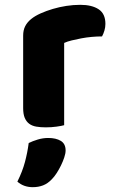

<svg xmlns="http://www.w3.org/2000/svg" viewBox="-20 -520 475 796"><path d="M246 -1Q236 2 214.5 5Q193 8 170 8Q148 8 130.5 5Q113 2 101 -7Q89 -16 82.5 -31.5Q76 -47 76 -72V-372Q76 -395 84.5 -411.5Q93 -428 109 -441Q125 -454 148.5 -464.5Q172 -475 199 -483Q226 -491 255 -495.5Q284 -500 313 -500Q361 -500 389 -481.5Q417 -463 417 -421Q417 -407 413 -393.5Q409 -380 403 -369Q382 -369 360 -367Q338 -365 317 -361Q296 -357 277.5 -352.5Q259 -348 246 -342ZM195 223Q178 241 158.5 248.5Q139 256 116 256Q78 256 52 233Q73 191 83.5 151.5Q94 112 99 73Q115 65 136.5 58.5Q158 52 180 52Q212 52 232 64Q252 76 252 104Q252 116 246.5 132.5Q241 149 233 165.5Q225 182 215 197.5Q205 213 195 223Z"/></svg>

Font: Baloo Tamma
Style: Regular
Weight: 400
Designer: Divya Kowshik and Ek Type
Foundry: Ek Type
Version: Version 1.007;PS 1.000;hotconv 1.0.88;makeotf.lib2.5.647800